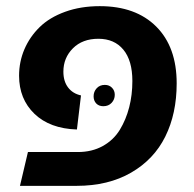

<svg xmlns="http://www.w3.org/2000/svg" viewBox="-20 -604 630 624"><path d="M44.9 0 70.8 -109.9H232.9Q278.8 -109.9 314 -129.4Q349.1 -148.9 369.4 -182.1Q389.6 -215.3 399.9 -255.4Q410.2 -295.4 410.2 -340.8Q410.2 -407.2 380.9 -442.6Q351.6 -478 299.8 -478Q248 -478 217 -447Q186 -416 186 -371.1Q186 -339.8 201.2 -319.8Q216.3 -299.8 243.2 -293.9L230 -183.1Q142.1 -186 92 -234.1Q42 -282.2 42 -357.9Q42 -403.3 59.3 -443.8Q76.7 -484.4 108.9 -515.9Q141.1 -547.4 191.7 -565.7Q242.2 -584 304.2 -584Q421.4 -584 487.8 -517.6Q554.2 -451.2 554.2 -333Q554.2 -234.9 517.3 -160.4Q480.5 -85.9 406.2 -43Q332 0 229 0ZM315.9 -258.8Q332.5 -258.8 342.8 -269.8Q353 -280.8 353 -295.9Q353 -309.6 344 -318.8Q335 -328.1 320.8 -328.1Q304.2 -328.1 294.2 -317.1Q284.2 -306.2 284.2 -291Q284.2 -276.9 292.7 -267.8Q301.3 -258.8 315.9 -258.8Z"/></svg>

Font: FiraGO SemiBold
Style: Italic
Weight: 600
Italic angle: -8°
Designer: bBox Type GmbH
Foundry: bBox Type GmbH
Version: Version 1.001;PS 001.001;hotconv 1.0.88;makeotf.lib2.5.64775